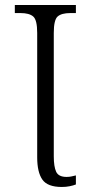

<svg xmlns="http://www.w3.org/2000/svg" viewBox="-20 -734 362 764"><path d="M226 10Q169 10 148.5 -19.5Q128 -49 128 -108V-603Q128 -655 112 -668.5Q96 -682 62 -682H39V-714H282V-682H260Q225 -682 209.5 -668.5Q194 -655 194 -603V-112Q194 -71 203.5 -50.5Q213 -30 245 -30Q256 -30 264.5 -32Q273 -34 282 -36V0Q272 4 257.5 7Q243 10 226 10Z"/></svg>

Font: Noto Serif SemiCondensed Light
Style: Regular
Weight: 300
Width: 4
Designer: Monotype Design Team
Foundry: Monotype Imaging Inc.
Version: Version 2.013